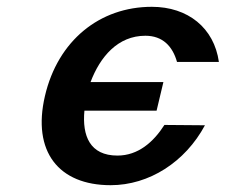

<svg xmlns="http://www.w3.org/2000/svg" viewBox="-20 -530 663 564"><path d="M463 -163C431 -113 386 -73 325 -73C244 -73 221 -131 228 -205H440L460 -289H246C274 -363 326 -425 407 -425C458 -425 487 -394 500 -348H623C609 -448 532 -510 426 -510C273 -510 150 -411 112 -248C74 -85 152 14 305 14C418 14 524 -54 582 -162Z"/></svg>

Font: Perun SemiBold Italic
Style: Regular
Weight: 400
Italic angle: -12°
Foundry: Copyright (c) Stefan Peev, Context Ltd, 2016
Version: Version 1.026